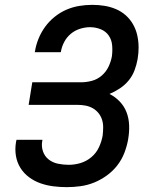

<svg xmlns="http://www.w3.org/2000/svg" viewBox="-20 -763 640 791"><path d="M255 8Q227 8 199.5 4.5Q172 1 146.5 -8Q121 -17 99.5 -33Q78 -49 64 -71.5Q50 -94 45.5 -121.5Q41 -149 46 -178L48 -187H155L154 -182Q150 -160 157 -139.5Q164 -119 180.5 -106Q197 -93 219 -88.5Q241 -84 263 -84Q288 -84 312.5 -91.5Q337 -99 357 -116Q377 -133 388 -157Q399 -181 403 -205Q405 -222 405 -239Q405 -256 400 -271Q395 -286 385 -298Q375 -310 361.5 -317.5Q348 -325 332 -328Q316 -331 299 -331H98L113 -424H314Q336 -424 358.5 -430Q381 -436 399 -451.5Q417 -467 427 -488Q437 -509 441 -531Q444 -554 442 -576.5Q440 -599 428 -616.5Q416 -634 395 -642.5Q374 -651 351 -651Q331 -651 310 -644.5Q289 -638 272 -624Q255 -610 244.5 -590Q234 -570 231 -550L230 -548H123L124 -551Q128 -577 138.5 -603Q149 -629 165.5 -652Q182 -675 205 -693.5Q228 -712 253.5 -723Q279 -734 306 -738.5Q333 -743 360 -743Q386 -743 410.5 -739Q435 -735 457.5 -725.5Q480 -716 498 -700Q516 -684 528 -663Q540 -642 545.5 -617.5Q551 -593 551 -567Q551 -556 550 -544Q549 -532 547 -520Q543 -497 534.5 -474Q526 -451 510.5 -432Q495 -413 474 -399Q453 -385 431 -376Q455 -364 473.5 -344.5Q492 -325 501.5 -300Q511 -275 512 -246.5Q513 -218 508 -190V-189Q503 -161 492.5 -133.5Q482 -106 463.5 -82Q445 -58 420 -40Q395 -22 368 -11Q341 0 312 4Q283 8 255 8Z"/></svg>

Font: Iosevka Semibold Extended
Style: Italic
Weight: 600
Width: 7
Italic angle: -9°
Monospace: yes
Designer: Belleve Invis
Foundry: Belleve Invis
Version: Version 32.5.0; ttfautohint (v1.8.4)